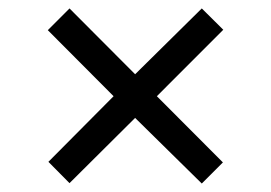

<svg xmlns="http://www.w3.org/2000/svg" viewBox="-20 -580 640 453"><path d="M248 -353 92.8 -508.8 144 -560.1 298.8 -404.8 456.1 -560.1 506.8 -509.8 350.1 -353 505.9 -196.8 456.1 -147 298.8 -301.8 144 -147.9 94.2 -198.2Z"/></svg>

Font: Apple Sans Adjectives
Style: Regular
Weight: 400
Monospace: yes
Foundry: Apple Sans Adjectives
Version: Version 0.01